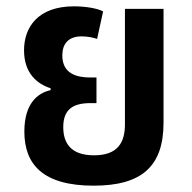

<svg xmlns="http://www.w3.org/2000/svg" viewBox="-20 -576 606 607"><path d="M276 11C428 11 497 -50 497 -188V-548H375V-183C375 -125 352 -85 277 -85C200 -85 180 -128 180 -174C180 -228 208 -250 266 -250H285V-331H266C222 -331 177 -343 177 -401C177 -437 196 -461 238 -461C257 -461 276 -457 287 -453L306 -540C287 -550 249 -556 214 -556C99 -556 56 -489 56 -417C56 -343 99 -310 140 -297V-291C99 -282 57 -249 57 -160C57 -56 116 11 276 11Z"/></svg>

Font: Noto Sans Thai SemiCondensed Semi
Style: Regular
Weight: 600
Width: 4
Designer: Monotype Design Team
Foundry: Monotype Imaging Inc.
Version: Version 1.901